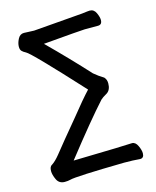

<svg xmlns="http://www.w3.org/2000/svg" viewBox="-111 -795 723 891"><g transform="rotate(-15 250.0 -349.0)"><path d="M89 20Q62 20 51 -3.5Q40 -27 40 -45Q40 -67 53 -73Q70 -84 91 -110Q129 -158 210 -255Q270 -330 304 -366Q92 -597 70 -607Q58 -613 51.5 -620Q45 -627 45 -641Q45 -658 55 -677.5Q65 -697 84 -697Q98 -697 108.5 -696Q119 -695 133 -695L369 -714Q399 -718 406 -718Q426 -718 435.5 -697.5Q445 -677 445 -663Q445 -640 425 -640H361Q347 -640 161 -624Q260 -526 345 -433Q366 -415 391 -400Q402 -388 402 -370Q402 -339 383 -326Q360 -313 352 -305Q282 -228 154 -65Q418 -71 436 -73Q453 -73 463 -51.5Q473 -30 473 -15Q473 8 454 8Q422 5 377 5Q142 9 116 17Q105 20 89 20Z"/></g></svg>

Font: LXGW WenKai Mono Medium
Style: Regular
Weight: 500
Monospace: yes
Designer: LXGW / Fontworks Inc.
Foundry: LXGW / Fontworks Inc.
Version: Version 1.520; June 14, 2025